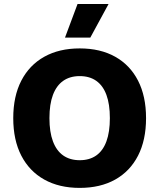

<svg xmlns="http://www.w3.org/2000/svg" viewBox="-20 -906 777 936"><path d="M368.6 -670Q469.2 -670 541.6 -629.4Q614 -588.8 653 -512.8Q692 -436.8 692 -330Q692 -223.2 653 -147.2Q614 -71.2 541.6 -30.6Q469.2 10 368.6 10Q268.6 10 195.9 -30.6Q123.2 -71.2 83.9 -147.2Q44.6 -223.2 44.6 -330Q44.6 -436.8 83.9 -512.8Q123.2 -588.8 195.9 -629.4Q268.6 -670 368.6 -670ZM368.6 -535Q321 -535 288.1 -511.9Q255.2 -488.8 238.1 -443.4Q221 -398 221 -330Q221 -262.6 238.1 -216.9Q255.2 -171.2 288.1 -148.1Q321 -125 368.6 -125Q416.6 -125 449.3 -148.1Q482 -171.2 498.8 -216.9Q515.6 -262.6 515.6 -330Q515.6 -398 498.8 -443.4Q482 -488.8 449.3 -511.9Q416.6 -535 368.6 -535ZM358 -886.4H509.2L420.2 -722.6H296.8Z"/></svg>

Font: Work Sans
Style: Regular
Weight: 400
Designer: Wei Huang
Foundry: Wei Huang
Version: Version 2.006; ttfautohint (v1.8.1.43-b0c9)